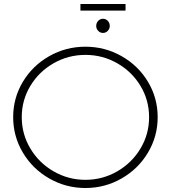

<svg xmlns="http://www.w3.org/2000/svg" viewBox="-20 -938 855 962"><path d="M408 -704Q506 -704 589.5 -656.5Q673 -609 721.5 -528Q770 -447 770 -351Q770 -255 721.5 -173.5Q673 -92 589.5 -44Q506 4 408 4Q310 4 226.5 -44Q143 -92 94.5 -173.5Q46 -255 46 -351Q46 -447 94.5 -528Q143 -609 226.5 -656.5Q310 -704 408 -704ZM408 -663Q322 -663 248.5 -621Q175 -579 132 -507.5Q89 -436 89 -351Q89 -266 132 -194Q175 -122 248.5 -79.5Q322 -37 408 -37Q494 -37 567.5 -79.5Q641 -122 684 -194Q727 -266 727 -351Q727 -436 684 -507.5Q641 -579 567.5 -621Q494 -663 408 -663ZM530 -808Q530 -794 520 -783.5Q510 -773 496 -773Q482 -773 472 -783.5Q462 -794 462 -808Q462 -823 472 -833.5Q482 -844 496 -844Q510 -844 520 -833.5Q530 -823 530 -808ZM383 -918H609V-885H383Z"/></svg>

Font: Argentum Sans ExtraLight
Style: Regular
Weight: 275
Designer: Julieta Ulanovsky (Modified by Cristiano Sobral)
Foundry: Julieta Ulanovsky
Version: Version 1.000; ttfautohint (v1.5.65-e2d9)